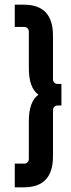

<svg xmlns="http://www.w3.org/2000/svg" viewBox="-20 -711 303 819"><path d="M84 -596C95 -596 103 -587 103 -576V-420C103 -364 117 -326 144 -307C117 -288 103 -250 103 -194V-33C103 -22 95 -13 84 -13H43V88H82C165 88 206 44 206 -44V-241C206 -252 214 -261 225 -261H242V-353H225C214 -353 206 -362 206 -373V-559C206 -647 165 -691 82 -691H43V-596Z"/></svg>

Font: sklik
Style: Regular
Weight: 400
Designer: Joe Prince
Foundry: Joe Prince
Version: Version 1.001